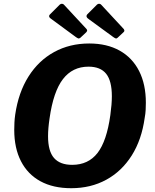

<svg xmlns="http://www.w3.org/2000/svg" viewBox="-20 -981 814 1011"><path d="M355 10Q260 10 193 -26.5Q126 -63 90.5 -132Q55 -201 55 -297Q55 -315 56 -335.5Q57 -356 60 -377Q77 -494 130 -578Q183 -662 265 -707Q347 -752 450 -752Q543 -752 610 -714.5Q677 -677 712.5 -607Q748 -537 748 -440Q748 -422 747 -402Q746 -382 742 -361Q726 -245 673.5 -162Q621 -79 539.5 -34.5Q458 10 355 10ZM360 -113Q445 -113 493.5 -175.5Q542 -238 561 -375Q565 -404 567 -428.5Q569 -453 569 -474Q569 -555 539 -592.5Q509 -630 446 -630Q362 -630 311.5 -564.5Q261 -499 241 -358Q237 -331 235 -307.5Q233 -284 233 -264Q233 -185 264.5 -149Q296 -113 360 -113ZM295 -957Q301 -962 307.5 -961Q314 -960 317 -956L433 -831Q437 -828 438.5 -822.5Q440 -817 434 -811L403 -782Q397 -777 391.5 -779Q386 -781 378 -787L253 -879Q230 -893 244 -906ZM491 -957Q497 -962 503.5 -961Q510 -960 513 -956L629 -831Q633 -828 634.5 -822Q636 -816 630 -811L599 -782Q594 -777 588.5 -779Q583 -781 575 -787L449 -879Q427 -893 441 -907Z"/></svg>

Font: Libre Franklin
Style: Bold Italic
Weight: 700
Italic angle: -8°
Designer: Pablo Impallari, Rodrigo Fuenzalida, Nhung Nguyen
Foundry: Impallari Type
Version: Version 3.000